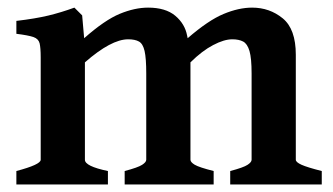

<svg xmlns="http://www.w3.org/2000/svg" viewBox="-20 -489 884 509"><path d="M590.3 0V-35.6Q625.5 -44.9 636.2 -52Q647 -59.1 647 -65.4V-294.4Q647 -334.5 641.4 -353.8Q635.7 -373 624.5 -378.9Q613.3 -384.8 595.7 -384.8Q574.2 -384.8 545.2 -369.6Q516.1 -354.5 484.9 -323.7V-65.4Q484.9 -59.1 496.3 -52.2Q507.8 -45.4 546.4 -35.6V0H310.5V-35.6Q345.7 -44.9 356.7 -52Q367.7 -59.1 367.7 -65.4V-294.4Q367.7 -334.5 363.3 -353.8Q358.9 -373 348.4 -378.9Q337.9 -384.8 319.8 -384.8Q274.9 -384.8 205.1 -323.7V-65.4Q205.1 -48.3 266.1 -35.6V0H23.4V-35.6Q87.9 -52.7 87.9 -65.4V-336.4Q87.9 -362.3 85 -374.3Q82 -386.2 68.4 -390.9Q54.7 -395.5 23.4 -399.4V-433.6Q73.7 -439.5 108.2 -447.8Q142.6 -456.1 177.2 -468.8L197.8 -448.2L203.1 -387.7Q257.8 -436 297.6 -452.4Q337.4 -468.8 372.6 -468.8Q418.9 -468.8 444.6 -447.3Q470.2 -425.8 476.1 -394.5L477.5 -387.7Q532.2 -435.1 572.5 -451.9Q612.8 -468.8 648.4 -468.8Q694.8 -468.8 729.5 -440.4Q764.2 -412.1 764.2 -343.8V-65.4Q764.2 -59.1 779.3 -52.2Q794.4 -45.4 833 -35.6V0Z"/></svg>

Font: Gentium Plus
Style: Bold
Weight: 700
Designer: Victor Gaultney, Annie Olsen, Iska Routamaa, Becca Hirsbrunner
Foundry: SIL International
Version: Version 6.101